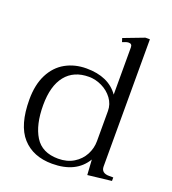

<svg xmlns="http://www.w3.org/2000/svg" viewBox="-133 -818 832 928"><g transform="rotate(20 283.0 -353.5)"><path d="M31 -245Q31 -321 58 -374Q85 -427 132.5 -453.5Q180 -480 240 -480Q354 -480 406 -406V-649Q406 -667 389 -667Q377 -667 357 -658L351 -677L456 -717H479V-63Q479 -29 520 -29H541V-11L419 3L414 -75Q363 10 240 10Q142 10 86.5 -51.5Q31 -113 31 -245ZM407 -167V-322Q407 -357 386 -385.5Q365 -414 332 -430Q299 -446 265 -446Q187 -446 145 -393.5Q103 -341 103 -242Q103 -141 139.5 -82Q176 -23 259 -23Q305 -23 338.5 -43.5Q372 -64 389.5 -97Q407 -130 407 -167Z"/></g></svg>

Font: Taviraj Light
Style: Regular
Weight: 300
Designer: Katatrad Team
Foundry: CadsonDemak
Version: Version 1.001